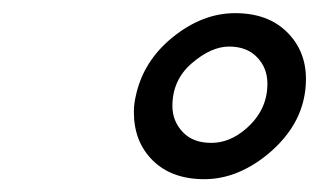

<svg xmlns="http://www.w3.org/2000/svg" viewBox="-20 -917 485 292"><path d="M386.7 -789.6Q386.7 -813.5 371.1 -829.8Q355.5 -846.2 328.4 -846.2Q301.3 -846.2 271.7 -820.8Q242.2 -795.4 242.2 -755.9Q242.2 -732.9 257.8 -716.3Q273.4 -699.7 301.3 -699.7Q329.1 -699.7 353.5 -720.7Q386.7 -749 386.7 -789.6ZM186.5 -771Q197.8 -824.2 242.9 -860.6Q288.1 -897 337.6 -897Q387.2 -897 416.3 -868.4Q445.3 -839.8 445.3 -796.9Q445.3 -730 386.2 -681.6Q340.3 -644.5 290.8 -644.5Q241.2 -644.5 212.4 -672.9Q183.6 -701.2 183.6 -746.6Q183.6 -758.8 186.5 -771Z"/></svg>

Font: Tuffy
Style: Italic
Weight: 400
Italic angle: -12°
Designer: Thatcher Ulrich, Karoly Barta and Michael Everson
Version: Version 001.271